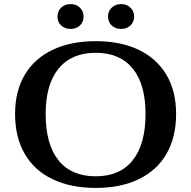

<svg xmlns="http://www.w3.org/2000/svg" viewBox="-20 -912 938 942"><path d="M54 -353Q54 -465 101.5 -545Q149 -625 238 -667.5Q327 -710 450 -710Q572 -710 660.5 -667.5Q749 -625 796.5 -545Q844 -465 844 -353Q844 -239 797 -157.5Q750 -76 661 -33Q572 10 450 10Q327 10 237.5 -33Q148 -76 101 -157.5Q54 -239 54 -353ZM694 -353Q694 -499 631 -576Q568 -653 450 -653Q331 -653 267.5 -575.5Q204 -498 204 -353Q204 -204 267 -125.5Q330 -47 450 -47Q568 -47 631 -125.5Q694 -204 694 -353ZM262 -831Q262 -857 280 -874.5Q298 -892 326 -892Q354 -892 372 -874.5Q390 -857 390 -831Q390 -804 372 -787Q354 -770 326 -770Q298 -770 280 -787Q262 -804 262 -831ZM510 -831Q510 -857 528 -874.5Q546 -892 574 -892Q602 -892 620 -874.5Q638 -857 638 -831Q638 -804 620 -787Q602 -770 574 -770Q546 -770 528 -787Q510 -804 510 -831Z"/></svg>

Font: Fahkwang SemiBold
Style: Regular
Weight: 600
Designer: Suppakit Chalermlarp | Katatrad Co.,Ltd.
Foundry: Cadson Demak Co.,Ltd.
Version: Version 1.000; ttfautohint (v1.6)